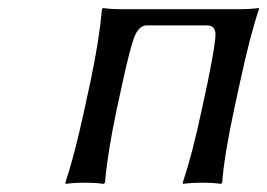

<svg xmlns="http://www.w3.org/2000/svg" viewBox="-20 -453 662 476"><path d="M282.2 -430.2H573.2Q601.6 -430.2 621.1 -433.1L622.1 -430.2Q601.1 -369.6 575.2 -250L560.1 -180.2Q535.6 -65.4 530.8 0L527.8 2.9Q509.8 0 481.9 0Q452.1 0 434.1 2.9L433.1 0Q457 -71.8 480 -180.2L495.1 -250Q514.2 -345.2 514.2 -367.2Q514.2 -390.1 493.2 -390.1H344.2Q323.7 -390.1 312.5 -359.6Q301.3 -329.1 284.2 -250L269 -180.2Q246.6 -73.7 240.2 0L236.8 2.9Q218.8 0 190.9 0Q161.1 0 143.1 2.9L142.1 0Q165 -69.3 189 -180.2L204.1 -250Q225.6 -351.1 232.9 -430.2L235.8 -433.1Q252.9 -430.2 282.2 -430.2Z"/></svg>

Font: Linear Smooth
Style: Italic
Weight: 400
Designer: Philipp H. Poll, Flanker
Foundry: Philipp H. Poll, reworked by Flanker
Version: Version 1.061 | FøM Fix